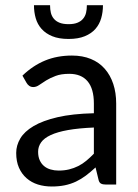

<svg xmlns="http://www.w3.org/2000/svg" viewBox="-20 -695 519 723"><path d="M41 0ZM379.4 0Q366.7 0 359.9 -3.9Q353 -7.8 350.6 -20L339.8 -64.5Q321.3 -47.4 303.5 -33.9Q285.6 -20.5 266.1 -11.2Q246.6 -2 224.1 2.7Q201.7 7.3 174.8 7.3Q147 7.3 122.8 -0.2Q98.6 -7.8 80.3 -23.7Q62 -39.6 51.5 -63.2Q41 -86.9 41 -119.1Q41 -147.5 56.4 -173.6Q71.8 -199.7 106.4 -220.2Q141.1 -240.7 196.8 -253.7Q252.4 -266.6 333.5 -268.6V-305.2Q333.5 -360.8 309.8 -388.9Q286.1 -417 240.7 -417Q210.4 -417 189.7 -409.2Q168.9 -401.4 153.8 -392.1Q138.7 -382.8 127.7 -375Q116.7 -367.2 105.5 -367.2Q96.7 -367.2 90.3 -371.6Q84 -376 80.1 -382.8L64.5 -410.2Q104 -448.2 149.7 -467Q195.3 -485.8 251 -485.8Q291 -485.8 322.3 -472.9Q353.5 -460 374.5 -436Q395.5 -412.1 406.5 -378.9Q417.5 -345.7 417.5 -305.2V0ZM200.7 -52.7Q222.2 -52.7 240.2 -57.1Q258.3 -61.5 274.4 -69.6Q290.5 -77.6 304.9 -89.6Q319.3 -101.6 333.5 -116.2V-214.8Q276.4 -212.4 236.3 -205.3Q196.3 -198.2 171.1 -186.5Q146 -174.8 134.8 -158.9Q123.5 -143.1 123.5 -123.5Q123.5 -105 129.6 -91.6Q135.7 -78.1 146 -69.6Q156.2 -61 170.4 -56.9Q184.6 -52.7 200.7 -52.7ZM238.3 -548.3Q201.7 -548.3 176.8 -558.6Q151.9 -568.8 136.5 -586.2Q121.1 -603.5 114.5 -626.5Q107.9 -649.4 107.9 -675.3H168.5Q168.5 -659.7 171.6 -646.7Q174.8 -633.8 182.9 -624.3Q190.9 -614.7 204.3 -609.4Q217.8 -604 238.3 -604Q258.3 -604 271.5 -609.4Q284.7 -614.7 292.7 -624.3Q300.8 -633.8 304 -646.7Q307.1 -659.7 307.1 -675.3H367.7Q367.7 -649.4 361.1 -626.5Q354.5 -603.5 339.4 -586.2Q324.2 -568.8 299.3 -558.6Q274.4 -548.3 238.3 -548.3Z"/></svg>

Font: Carlito
Style: Regular
Weight: 400
Designer: Lukasz Dziedzic
Foundry: tyPoland Lukasz Dziedzic
Version: Version 1.103; Beta1; all basic design good, some composites